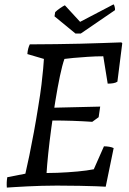

<svg xmlns="http://www.w3.org/2000/svg" viewBox="-20 -841 584 870"><path d="M11 9Q10 -3 10.5 -14.5Q11 -26 13 -38L95 -54Q103 -88 113 -136.5Q123 -185 133.5 -242Q144 -299 153 -356Q163 -416 168 -458Q173 -500 175.5 -528.5Q178 -557 179 -574L104 -596Q105 -610 108 -621Q111 -632 115 -640Q177 -640 234.5 -641Q292 -642 345 -643Q398 -644 444.5 -646Q491 -648 530 -649L534 -645L512 -471Q505 -466 493.5 -464Q482 -462 468 -462L448 -586Q414 -586 377.5 -583.5Q341 -581 312.5 -578.5Q284 -576 272 -574Q262 -546 251.5 -496Q241 -446 231 -384.5Q221 -323 212.5 -260.5Q204 -198 198.5 -144.5Q193 -91 191 -57Q216 -57 240 -58Q264 -59 287.5 -60.5Q311 -62 332 -64Q353 -66 371.5 -68.5Q390 -71 405 -74L451 -178Q463 -178 475 -176Q487 -174 495 -170L459 5Q448 4 417 3Q386 2 340.5 1Q295 0 238 0Q203 0 169 1Q135 2 104.5 3.5Q74 5 50 6.5Q26 8 11 9ZM398 -289Q353 -292 309 -293.5Q265 -295 214 -295L224 -353L434 -358L427 -310ZM322 -689 227 -767 230 -786Q239 -795 253 -804.5Q267 -814 274 -817L343 -742L494 -821Q497 -821 499.5 -810.5Q502 -800 501 -795L346 -689Z"/></svg>

Font: Labrada
Style: Italic
Weight: 400
Italic angle: -7°
Designer: Mercedes Jáuregui
Foundry: Omnibus-Type Team
Version: Version 1.000